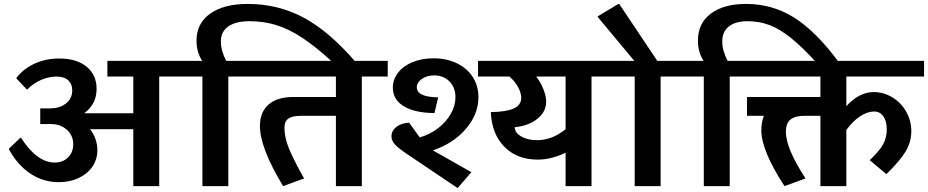

<svg xmlns="http://www.w3.org/2000/svg" viewBox="-20 -948 4727 978"><path d="M923 -638V-558H791V0H659V-290H439Q476 -240 476 -183Q476 -136 450.5 -99Q425 -62 380 -41Q335 -20 280 -20Q199 -20 133 -65Q67 -110 26 -187V-191L83 -246H87Q169 -120 258 -120Q301 -120 327 -146.5Q353 -173 353 -213Q353 -259 320 -287.5Q287 -316 242 -316H185V-396H236Q284 -396 316 -421Q348 -446 348 -488Q348 -520 327.5 -539Q307 -558 267 -558Q229 -558 189.5 -541Q150 -524 120 -493H116L64 -548V-552Q100 -598 156.5 -624Q213 -650 282 -650Q370 -650 421 -608.5Q472 -567 472 -495Q472 -418 409 -371H659V-558H527V-638Z M879 -558V-638H1010Q981 -682 981 -741Q981 -829 1050.5 -878.5Q1120 -928 1242 -928Q1397 -928 1528 -857.5Q1659 -787 1795 -628H1678Q1590 -709 1520.5 -755Q1451 -801 1386.5 -820.5Q1322 -840 1250 -840Q1181 -840 1143 -813.5Q1105 -787 1105 -737Q1105 -691 1132 -638H1275V-558H1143V0H1011V-558Z M1955 -558H1823V0H1691V-358H1510Q1471 -358 1450 -344.5Q1429 -331 1429 -298Q1429 -240 1460 -172.5Q1491 -105 1529 -39L1422 0Q1304 -195 1304 -306Q1304 -377 1348 -415.5Q1392 -454 1474 -454H1691V-558H1231V-638H1955Z M2185 -182 2381 -71 2311 10 2051 -165Q2008 -194 1991 -213Q1974 -232 1974 -253Q1974 -282 1999 -301.5Q2024 -321 2064 -323L2118 -248Q2170 -263 2211.5 -295Q2253 -327 2276.5 -368.5Q2300 -410 2300 -453Q2300 -502 2269.5 -533Q2239 -564 2192 -564Q2155 -564 2129 -546Q2103 -528 2103 -503Q2103 -454 2212 -452L2193 -372Q2092 -373 2036.5 -407Q1981 -441 1981 -501Q1981 -543 2007.5 -577.5Q2034 -612 2081.5 -631.5Q2129 -651 2188 -651Q2254 -651 2306.5 -626Q2359 -601 2388 -556Q2417 -511 2417 -453Q2417 -366 2353 -291.5Q2289 -217 2185 -182Z M3125 -558H2993V0H2861V-170Q2788 -135 2719 -135Q2614 -135 2549.5 -200Q2485 -265 2480 -377Q2559 -378 2597 -395.5Q2635 -413 2635 -450Q2635 -475 2618.5 -505Q2602 -535 2575 -558H2415V-638H3125ZM2861 -290V-558H2711Q2733 -531 2747.5 -495Q2762 -459 2762 -430Q2762 -379 2717.5 -343Q2673 -307 2602 -300Q2602 -272 2635 -253Q2668 -234 2715 -234Q2793 -234 2861 -290Z M3081 -558V-638H3211L3025 -861V-865L3130 -928H3134L3328 -638H3477V-558H3345V0H3213V-558Z M3433 -558V-638H3564Q3535 -682 3535 -741Q3535 -829 3600.5 -878.5Q3666 -928 3781 -928Q3915 -928 4026.5 -857.5Q4138 -787 4255 -628H4140Q4066 -709 4008.5 -755Q3951 -801 3899 -820.5Q3847 -840 3788 -840Q3727 -840 3693 -813.5Q3659 -787 3659 -737Q3659 -691 3686 -638H3829V-558H3697V0H3565V-558Z M4291 -558V-407Q4322 -442 4357.5 -460.5Q4393 -479 4430 -479Q4481 -479 4525.5 -452Q4570 -425 4596 -379Q4622 -333 4622 -280Q4622 -225 4593 -176.5Q4564 -128 4495 -61L4410 -132Q4459 -178 4478 -212.5Q4497 -247 4497 -289Q4497 -331 4479.5 -355.5Q4462 -380 4433 -380Q4398 -380 4361 -355.5Q4324 -331 4291 -286V0H4159V-358H4075Q4031 -358 4007 -339.5Q3983 -321 3983 -276Q3983 -193 4083 -39L3976 0Q3858 -181 3858 -284Q3858 -324 3871 -358H3785V-454H4159V-558H3785V-638H4687V-558Z"/></svg>

Font: AmikoBold
Style: Bold
Weight: 700
Designer: Pablo Impallari, Rodrigo Fuenzalida, Andres Torresi
Foundry: Impallari Type
Version: Version 1.000; ttfautohint (v1.3)